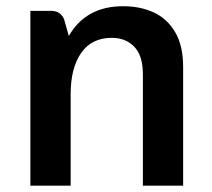

<svg xmlns="http://www.w3.org/2000/svg" viewBox="-20 -585 669 605"><path d="M557.1 -374V0H430.2V-351.1Q430.2 -409.7 403.1 -437.7Q376 -465.8 332.5 -465.8Q269 -465.8 235.8 -418.2Q202.6 -370.6 202.6 -288.1V0H75.7V-550.8H140.6Q155.3 -550.8 165.3 -544.7Q175.3 -538.6 181.6 -525.4L196.8 -471.7Q251 -565.4 367.7 -565.4Q421.9 -565.4 464.4 -545.9Q506.8 -526.4 532 -483.6Q557.1 -440.9 557.1 -374Z"/></svg>

Font: Lycee Sans SemiBold
Style: Regular
Weight: 600
Designer: Justin Alvin
Foundry: Alkove Design
Version: Version 1.030